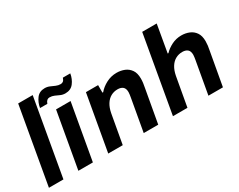

<svg xmlns="http://www.w3.org/2000/svg" viewBox="-89 -1146 1956 1570"><g transform="rotate(-30 889.0 -361.5)"><path d="M13 0 140 -723H277L150 0Z M291 0 384 -526H521L428 0ZM276 -601Q284 -650 311.5 -686.5Q339 -723 389 -723Q414 -723 435.5 -713.5Q457 -704 477.5 -695Q498 -686 521 -686Q535 -686 545 -694Q555 -702 562 -723H632Q624 -674 596 -637.5Q568 -601 517 -601Q492 -601 471 -610.5Q450 -620 430 -629Q410 -638 386 -638Q372 -638 362 -629.5Q352 -621 345 -601Z M573 0 666 -526H781V-455H788Q816 -489 862 -513.5Q908 -538 961 -538Q1001 -538 1035 -524Q1069 -510 1090 -479.5Q1111 -449 1111 -398Q1111 -378 1108.5 -357.5Q1106 -337 1101 -313L1045 0H908L962 -304Q964 -318 966 -329.5Q968 -341 968 -352Q968 -387 950 -402Q932 -417 901 -417Q866 -417 837 -401Q808 -385 788 -353Q768 -321 759 -274L710 0Z M1184 0 1311 -723H1448L1403 -465H1410Q1438 -495 1480.5 -516.5Q1523 -538 1572 -538Q1612 -538 1646 -524Q1680 -510 1701 -479.5Q1722 -449 1722 -398Q1722 -378 1719.5 -357.5Q1717 -337 1712 -313L1656 0H1519L1573 -304Q1575 -318 1577 -329.5Q1579 -341 1579 -352Q1579 -387 1561 -402Q1543 -417 1512 -417Q1477 -417 1448 -401Q1419 -385 1399 -353Q1379 -321 1370 -274L1321 0Z"/></g></svg>

Font: Archivo VF Beta
Style: Italic
Weight: 400
Italic angle: -10°
Designer: Hector Gatti
Foundry: Omnibus-Type
Version: Version 1.002